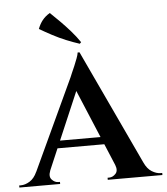

<svg xmlns="http://www.w3.org/2000/svg" viewBox="-76 -874 804 924"><g transform="rotate(-5 325.5 -412.0)"><path d="M325 -623 614 -6H475L280 -471ZM135 -68Q124 -40 138 -25Q152 -10 169 -10H177V0H-20V-10Q-20 -10 -16 -10Q-12 -10 -12 -10Q9 -10 31 -23.5Q53 -37 67 -68ZM325 -623 328 -520 107 -3H37L272 -508Q273 -512 279.5 -526Q286 -540 294 -559Q302 -578 308.5 -595.5Q315 -613 316 -623ZM422 -208V-172H163V-208ZM449 -68H585Q599 -37 621 -23.5Q643 -10 663 -10Q663 -10 667 -10Q671 -10 671 -10V0H407V-10H415Q432 -10 446 -25Q460 -40 449 -68ZM337 -671 330 -664Q299 -674 266 -687.5Q233 -701 201 -718Q169 -735 140 -752Q149 -776 163 -793.5Q177 -811 199 -824Q220 -804 245 -779Q270 -754 294.5 -726Q319 -698 337 -671Z"/></g></svg>

Font: Cinzel SemiBold
Style: Regular
Weight: 600
Designer: Natanael Gama
Version: Version 2.000